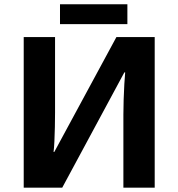

<svg xmlns="http://www.w3.org/2000/svg" viewBox="-20 -869 826 889"><path d="M257.8 -849.1H569.8V-757.3H257.8ZM89.8 0V-697.3H234.9V-347.7Q234.9 -316.9 234.1 -281.5Q233.4 -246.1 231.9 -214.8Q230.5 -183.6 228 -165.5H231.4L519 -697.3H696.3V0H551.3V-338.9Q551.3 -369.6 552.5 -407.5Q553.7 -445.3 555.7 -479.7Q557.6 -514.2 559.6 -533.7H555.7L268.1 0Z"/></svg>

Font: Lunasima
Style: Bold
Weight: 700
Designer: The DocRepair Project, Monotype Design Team
Foundry: Google
Version: Version 2.009